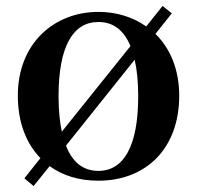

<svg xmlns="http://www.w3.org/2000/svg" viewBox="-20 -592 663 646"><path d="M311 16C469 16 583 -90 583 -270C583 -359 552 -430 503 -478L558 -547L527 -572L472 -503C427 -535 371 -552 311 -552C164 -552 40 -448 40 -270C40 -181 68 -109 116 -60L62 8L93 34L147 -33C191 -1 247 16 311 16ZM188 -149C181 -182 177 -222 177 -268C177 -437 226 -518 311 -518C360 -518 396 -492 419 -437ZM311 -17C261 -17 224 -45 202 -102L433 -391C441 -357 445 -316 445 -268C445 -100 396 -17 311 -17Z"/></svg>

Font: Noto Serif JP
Style: Bold
Weight: 700
Designer: Ryoko NISHIZUKA 西塚涼子 (kana & ideographs); Frank Grießhammer (Latin, Greek & Cyrillic); Wenlong ZHANG 张文龙 (bopomofo); San
Foundry: Adobe
Version: Version 2.001;hotconv 1.1.0;makeotfexe 2.6.0